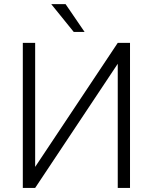

<svg xmlns="http://www.w3.org/2000/svg" viewBox="-20 -921 750 941"><path d="M557.1 -710.9H617.2V0H557.1V-608.4L152.3 0H91.8V-710.9H152.3V-103ZM394.5 -764.6H341.3L231 -900.9H301.3Z"/></svg>

Font: RobotoInd Light
Style: Regular
Weight: 300
Designer: Google
Version: Version 2.001151; 2014